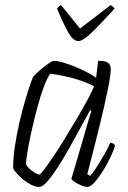

<svg xmlns="http://www.w3.org/2000/svg" viewBox="-20 -741 506 761"><path d="M135 0Q116 0 92.5 -15Q69 -30 51.5 -48.5Q34 -67 32 -75Q32 -114 39 -161Q46 -208 57 -255.5Q68 -303 80 -343.5Q92 -384 101 -410Q110 -436 114 -440Q121 -448 137.5 -462Q154 -476 170.5 -488Q187 -500 195 -500Q209 -500 237.5 -491Q266 -482 299.5 -467Q333 -452 361 -433L369 -500Q398 -500 408.5 -492Q419 -484 419 -466Q419 -443 406.5 -382Q394 -321 373 -235.5Q352 -150 326 -51L337 -44Q346 -52 360.5 -74.5Q375 -97 391 -124.5Q407 -152 417 -175Q431 -175 436 -164Q430 -143 416.5 -115Q403 -87 386.5 -61Q370 -35 354 -17.5Q338 0 326 0Q318 0 304 -5.5Q290 -11 278 -18.5Q266 -26 263 -32L311 -196Q323 -237 331.5 -266.5Q340 -296 342 -301L337 -304Q318 -270 296 -229Q274 -188 251 -147.5Q228 -107 206 -73.5Q184 -40 166 -20Q148 0 135 0ZM136 -49Q140 -49 155 -69Q170 -89 192 -121.5Q214 -154 238 -193.5Q262 -233 285.5 -272.5Q309 -312 327 -345.5Q345 -379 353 -399Q286 -434 180 -449Q168 -435 154.5 -399Q141 -363 128.5 -316.5Q116 -270 105.5 -223.5Q95 -177 89 -141Q83 -105 83 -90Q90 -76 109 -62.5Q128 -49 136 -49ZM290 -578Q280 -578 269 -588Q258 -598 243 -626Q228 -654 206 -707Q208 -709 211 -713Q214 -717 222 -721L297 -628L419 -721Q425 -717 429.5 -713Q434 -709 434 -707Q386 -654 358 -626Q330 -598 315 -588Q300 -578 290 -578Z"/></svg>

Font: Texturina 72pt 72pt Thin
Style: Italic
Weight: 100
Italic angle: -11°
Designer: Guillermo Torres Carreño
Foundry: Omnibus-Type
Version: Version 1.002; ttfautohint (v1.8.3)